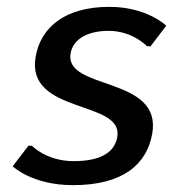

<svg xmlns="http://www.w3.org/2000/svg" viewBox="-20 -530 505 560"><path d="M193 10C338 10 408 -50 424 -140C454 -310 166 -265 186 -375C192 -410 227 -440 297 -440C367 -440 409 -395 409 -395H419L465 -455C465 -455 409 -510 299 -510C169 -510 99 -450 84 -365C54 -195 342 -240 322 -130C315 -90 280 -60 195 -60C115 -60 73 -105 73 -105H63L17 -45C17 -45 73 10 193 10Z"/></svg>

Font: Scada
Style: Italic
Weight: 400
Designer: Jovanny Lemonad
Foundry: Jovanny Lemonad
Version: Version 3.005